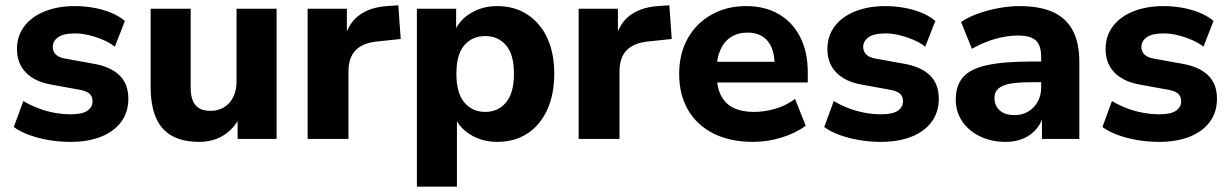

<svg xmlns="http://www.w3.org/2000/svg" viewBox="-20 -524 4637 724"><path d="M246 11Q203 11 163 4Q123 -3 90 -15Q57 -27 32 -45L68 -143Q93 -128 122.5 -116.5Q152 -105 184 -99Q216 -93 247 -93Q290 -93 309.5 -106.5Q329 -120 329 -142Q329 -162 316 -172Q303 -182 278 -186L173 -205Q111 -216 77.5 -250.5Q44 -285 44 -339Q44 -389 72 -425.5Q100 -462 149.5 -481.5Q199 -501 262 -501Q298 -501 332 -495Q366 -489 396.5 -477Q427 -465 451 -445L413 -348Q394 -363 368 -374Q342 -385 315 -391.5Q288 -398 264 -398Q219 -398 199 -383.5Q179 -369 179 -347Q179 -330 190.5 -318.5Q202 -307 226 -303L331 -284Q396 -273 430 -240.5Q464 -208 464 -152Q464 -101 437 -64.5Q410 -28 361 -8.5Q312 11 246 11Z M731 11Q669 11 628 -12Q587 -35 567.5 -81.5Q548 -128 548 -197V-491H699V-193Q699 -164 707 -144.5Q715 -125 731.5 -115.5Q748 -106 774 -106Q803 -106 825 -119.5Q847 -133 859.5 -158Q872 -183 872 -217V-491H1023V0H876V-96H891Q869 -45 828 -17Q787 11 731 11Z M1140 0V-491H1288V-371H1278Q1290 -431 1330.5 -463.5Q1371 -496 1438 -501L1482 -504L1491 -377L1406 -368Q1349 -363 1321.5 -335Q1294 -307 1294 -254V0Z M1552 180V-491H1700V-394H1690Q1705 -442 1750.5 -471.5Q1796 -501 1855 -501Q1919 -501 1967.5 -470Q2016 -439 2043 -382Q2070 -325 2070 -246Q2070 -167 2043 -109Q2016 -51 1968 -20Q1920 11 1855 11Q1797 11 1752 -17.5Q1707 -46 1691 -92H1703V180ZM1810 -102Q1858 -102 1888 -137.5Q1918 -173 1918 -246Q1918 -319 1888 -353.5Q1858 -388 1810 -388Q1761 -388 1731 -353.5Q1701 -319 1701 -246Q1701 -173 1731 -137.5Q1761 -102 1810 -102Z M2162 0V-491H2310V-371H2300Q2312 -431 2352.5 -463.5Q2393 -496 2460 -501L2504 -504L2513 -377L2428 -368Q2371 -363 2343.5 -335Q2316 -307 2316 -254V0Z M2820 11Q2733 11 2670.5 -20.5Q2608 -52 2574.5 -109.5Q2541 -167 2541 -245Q2541 -321 2573 -378.5Q2605 -436 2662.5 -468.5Q2720 -501 2793 -501Q2865 -501 2917 -470.5Q2969 -440 2997.5 -384Q3026 -328 3026 -251V-213H2665V-291H2917L2901 -277Q2901 -338 2874.5 -369.5Q2848 -401 2799 -401Q2762 -401 2736 -384Q2710 -367 2696 -335Q2682 -303 2682 -258V-250Q2682 -199 2697.5 -166.5Q2713 -134 2744.5 -118Q2776 -102 2823 -102Q2863 -102 2904 -114Q2945 -126 2978 -151L3018 -50Q2981 -22 2927.5 -5.5Q2874 11 2820 11Z M3302 11Q3259 11 3219 4Q3179 -3 3146 -15Q3113 -27 3088 -45L3124 -143Q3149 -128 3178.5 -116.5Q3208 -105 3240 -99Q3272 -93 3303 -93Q3346 -93 3365.5 -106.5Q3385 -120 3385 -142Q3385 -162 3372 -172Q3359 -182 3334 -186L3229 -205Q3167 -216 3133.5 -250.5Q3100 -285 3100 -339Q3100 -389 3128 -425.5Q3156 -462 3205.5 -481.5Q3255 -501 3318 -501Q3354 -501 3388 -495Q3422 -489 3452.5 -477Q3483 -465 3507 -445L3469 -348Q3450 -363 3424 -374Q3398 -385 3371 -391.5Q3344 -398 3320 -398Q3275 -398 3255 -383.5Q3235 -369 3235 -347Q3235 -330 3246.5 -318.5Q3258 -307 3282 -303L3387 -284Q3452 -273 3486 -240.5Q3520 -208 3520 -152Q3520 -101 3493 -64.5Q3466 -28 3417 -8.5Q3368 11 3302 11Z M3772 11Q3718 11 3675 -10Q3632 -31 3608 -67Q3584 -103 3584 -148Q3584 -202 3612 -233.5Q3640 -265 3703 -278.5Q3766 -292 3870 -292H3923V-214H3871Q3832 -214 3805.5 -211Q3779 -208 3762 -200.5Q3745 -193 3737.5 -182Q3730 -171 3730 -154Q3730 -126 3749.5 -108Q3769 -90 3806 -90Q3835 -90 3857.5 -103.5Q3880 -117 3893 -140.5Q3906 -164 3906 -194V-309Q3906 -353 3886 -371.5Q3866 -390 3818 -390Q3778 -390 3733.5 -377.5Q3689 -365 3645 -340L3604 -441Q3630 -459 3667.5 -472.5Q3705 -486 3746 -493.5Q3787 -501 3824 -501Q3901 -501 3950.5 -478.5Q4000 -456 4025 -409.5Q4050 -363 4050 -290V0H3909V-99H3916Q3910 -65 3890.5 -40.5Q3871 -16 3841 -2.5Q3811 11 3772 11Z M4351 11Q4308 11 4268 4Q4228 -3 4195 -15Q4162 -27 4137 -45L4173 -143Q4198 -128 4227.5 -116.5Q4257 -105 4289 -99Q4321 -93 4352 -93Q4395 -93 4414.5 -106.5Q4434 -120 4434 -142Q4434 -162 4421 -172Q4408 -182 4383 -186L4278 -205Q4216 -216 4182.5 -250.5Q4149 -285 4149 -339Q4149 -389 4177 -425.5Q4205 -462 4254.5 -481.5Q4304 -501 4367 -501Q4403 -501 4437 -495Q4471 -489 4501.5 -477Q4532 -465 4556 -445L4518 -348Q4499 -363 4473 -374Q4447 -385 4420 -391.5Q4393 -398 4369 -398Q4324 -398 4304 -383.5Q4284 -369 4284 -347Q4284 -330 4295.5 -318.5Q4307 -307 4331 -303L4436 -284Q4501 -273 4535 -240.5Q4569 -208 4569 -152Q4569 -101 4542 -64.5Q4515 -28 4466 -8.5Q4417 11 4351 11Z"/></svg>

Font: Nunito Sans 12pt ExtraLight ExtraBold
Style: Regular
Weight: 800
Version: Version 3.101;gftools[0.9.27]